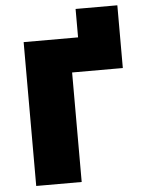

<svg xmlns="http://www.w3.org/2000/svg" viewBox="-55 -832 650 875"><g transform="rotate(-5 270.0 -394.0)"><path d="M515 -788V-501H283V0H75V-658H324V-788Z"/></g></svg>

Font: Ysabeau Heavy
Style: Regular
Weight: 800
Designer: Christian Thalmann (Catharsis Fonts)
Version: Version 0.003